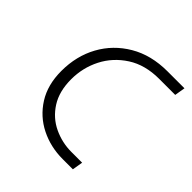

<svg xmlns="http://www.w3.org/2000/svg" viewBox="-146 -615 719 719"><g transform="rotate(45 213.5 -255.0)"><path d="M292 0Q228 0 174 -27Q120 -54 87.5 -105.5Q55 -157 55 -230Q55 -309 89.5 -372Q124 -435 187.5 -472.5Q251 -510 337 -510H427L420 -468H335Q261 -468 209 -434.5Q157 -401 130 -348Q103 -295 103 -234Q103 -170 130.5 -127Q158 -84 202.5 -63Q247 -42 296 -42H353L346 0Z"/></g></svg>

Font: MuseoModerno ExtraLight
Style: Italic
Weight: 250
Italic angle: -9°
Designer: Pablo Cosgaya, Héctor Gatti, Marcela Romero, and the Authors of The MuseoModerno Project.
Foundry: Omnibus-Type Team
Version: Version 1.003